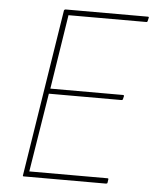

<svg xmlns="http://www.w3.org/2000/svg" viewBox="-49 -697 603 740"><g transform="rotate(5 252.5 -327.5)"><path d="M70 0Q66 0 67 -4L169 -651Q171 -655 175 -655H493Q498 -655 497 -651L494 -638Q493 -634 489 -634H188L143 -346H424Q429 -346 428 -341L425 -329Q424 -326 420 -326H139L90 -21H393Q397 -21 396 -16L394 -3Q393 0 388 0Z"/></g></svg>

Font: Sofia Sans Semi Condensed Thin
Style: Italic
Weight: 250
Italic angle: -9°
Version: Version 4.100